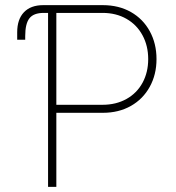

<svg xmlns="http://www.w3.org/2000/svg" viewBox="-20 -727 685 747"><path d="M46.9 -572.3V-601.6Q46.9 -651.9 73.2 -679.4Q99.6 -707 148.4 -707H379.9Q441.9 -707 489.3 -680.2Q536.6 -653.3 562.7 -605.5Q588.9 -557.6 588.9 -497.1Q588.9 -437 562.7 -389.4Q536.6 -341.8 489.3 -314.9Q441.9 -288.1 379.9 -288.1H199.2V0H167V-676.8H150.4Q110.8 -676.8 94.5 -655.8Q78.1 -634.8 78.1 -586.9V-572.3ZM378.9 -319.3Q431.6 -319.3 472.2 -342Q512.7 -364.7 534.7 -405.3Q556.6 -445.8 556.6 -497.1Q556.6 -548.8 534.4 -589.8Q512.2 -630.9 471.9 -653.8Q431.6 -676.8 378.9 -676.8H199.2V-319.3Z"/></svg>

Font: Pretendard Std Thin
Style: Regular
Weight: 100
Designer: Base glyphs from Inter by Rasmus Andersson; Hangeul glyphs from Noto Sans CJK(Source Han Sans) by Jang Soo-young and Kan
Foundry: Kil Hyung-jin
Version: Version 1.309